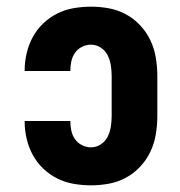

<svg xmlns="http://www.w3.org/2000/svg" viewBox="-20 -548 540 576"><path d="M253 8Q227 8 201 3.5Q175 -1 152 -12.5Q129 -24 110 -42Q91 -60 78.5 -83Q66 -106 60 -131.5Q54 -157 54 -183V-185H191V-184Q191 -170 194 -156Q197 -142 205 -130.5Q213 -119 226 -112.5Q239 -106 253 -106Q269 -106 282.5 -115Q296 -124 303 -138Q310 -152 312.5 -168Q315 -184 315 -200V-320Q315 -336 312.5 -352Q310 -368 303 -382Q296 -396 282.5 -405Q269 -414 253 -414Q239 -414 226 -407.5Q213 -401 205 -389.5Q197 -378 194 -364Q191 -350 191 -336V-335H54V-337Q54 -363 60 -388.5Q66 -414 78.5 -437Q91 -460 110 -478Q129 -496 152 -507.5Q175 -519 201 -523.5Q227 -528 253 -528Q280 -528 307 -523Q334 -518 358 -505Q382 -492 401 -471.5Q420 -451 431.5 -426.5Q443 -402 447.5 -374.5Q452 -347 452 -320V-200Q452 -173 447.5 -145.5Q443 -118 431.5 -93.5Q420 -69 401 -48.5Q382 -28 358 -15Q334 -2 307 3Q280 8 253 8Z"/></svg>

Font: Iosevka Curly Heavy
Style: Regular
Weight: 900
Monospace: yes
Designer: Belleve Invis
Foundry: Belleve Invis
Version: Version 22.1.2; ttfautohint (v1.8.4)